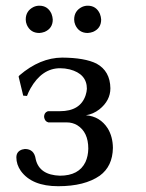

<svg xmlns="http://www.w3.org/2000/svg" viewBox="-20 -640 511 670"><path d="M189.9 -401.9Q126.5 -401.9 86.4 -331.5Q79.1 -318.4 74.2 -305.2L61 -306.2L44.9 -373L47.9 -377Q119.6 -438.5 196.8 -439Q275.9 -438.5 316.9 -418Q364.3 -392.1 365.2 -332Q365.2 -289.1 326.7 -258.3Q305.2 -241.7 279.8 -237.8Q329.1 -233.9 356 -191.9Q373.5 -163.1 374 -124Q373 -59.6 328.1 -26.9Q275.4 9.8 183.1 9.8Q91.3 9.8 52.7 -43.5Q37.1 -65.9 37.1 -90.8Q37.1 -111.3 57.1 -118.2Q62.5 -119.6 66.9 -120.1Q99.1 -120.1 104.5 -85.4Q105 -83.5 105 -83Q118.2 -29.3 189 -26.9Q255.4 -26.9 278.3 -74.7Q287.6 -95.2 288.1 -121.1Q288.1 -179.2 249.5 -203.1Q232.9 -212.9 212.9 -212.9H148.9Q136.2 -215.8 133.8 -231.9Q133.8 -246.6 146 -251.5Q147.9 -252 148.9 -252H189Q260.3 -252 278.8 -307.6Q282.7 -319.8 283.2 -330.1Q283.2 -382.3 223.1 -397.9Q206.5 -401.9 189.9 -401.9ZM69.8 -571.8Q69.8 -602.1 97.2 -615.7Q106.9 -620.1 117.2 -620.1Q147 -620.1 159.7 -591.8Q163.6 -581.5 164.1 -571.8Q164.1 -541 135.7 -528.8Q126.5 -525.4 117.2 -524.9Q86.4 -524.9 73.7 -553.2Q69.8 -562.5 69.8 -571.8ZM238.8 -571.8Q238.8 -602.1 266.1 -615.7Q275.9 -620.1 286.1 -620.1Q315.9 -620.1 328.6 -591.8Q332.5 -581.5 333 -571.8Q333 -541 304.7 -528.8Q295.4 -525.4 286.1 -524.9Q255.4 -524.9 242.7 -553.2Q238.8 -562.5 238.8 -571.8Z"/></svg>

Font: Linux Biolinum O
Style: Regular
Weight: 400
Designer: Philipp H. Poll
Foundry: Philipp H. Poll
Version: Version 1.0.4